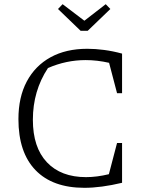

<svg xmlns="http://www.w3.org/2000/svg" viewBox="-20 -890 701 917"><path d="M383 7Q231 7 149.5 -77.5Q68 -162 68 -321Q68 -426 108 -501Q148 -576 221.5 -616.5Q295 -657 397 -657Q435 -657 477 -651.5Q519 -646 563 -634V-445H539L501 -590Q444 -603 389 -603Q296 -603 209 -565Q137 -456 137 -318Q137 -186 204 -115Q271 -44 391 -44Q442 -44 500 -58L539 -207H563V-17Q463 7 383 7ZM365 -743 257 -847 279 -870 383 -791 485 -870 507 -847 399 -743Z"/></svg>

Font: Piazzolla Light
Style: Regular
Weight: 300
Designer: Juan Pablo del Peral
Foundry: Huerta Tipografica
Version: Version 1.330